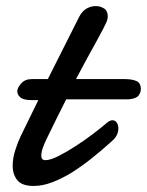

<svg xmlns="http://www.w3.org/2000/svg" viewBox="-20 -597 481 629"><path d="M90.3 12.2Q51.8 12.2 36.6 -6.8Q21.5 -25.9 21.5 -53.7Q21.5 -78.1 29.8 -104.5Q38.1 -130.9 48.3 -151.9L105.5 -269H84.5Q57.1 -269 46.9 -277.8Q36.6 -286.6 36.6 -297.9Q36.6 -309.1 49.3 -323.5Q62 -337.9 84 -337.9H136.7L239.7 -542.5Q249.5 -561 263.9 -569.1Q278.3 -577.1 293.9 -577.1Q308.6 -577.1 320.8 -569.3Q333 -561.5 333 -543.5Q333 -534.2 328.9 -524.7Q324.7 -515.1 317.9 -502.4Q310.1 -487.8 296.9 -463.1Q283.7 -438.5 264.2 -403.8L229 -337.9H388.2Q411.6 -337.9 426.5 -331.8Q441.4 -325.7 441.4 -304.7Q441.4 -293.9 433.6 -283.7Q425.8 -273.4 399.9 -271.5H196.8L162.6 -203.1L132.3 -141.1Q126.5 -129.4 120.8 -114Q115.2 -98.6 115.2 -86.9Q115.2 -72.3 128.9 -72.3Q144.5 -72.3 170.9 -85.4Q197.3 -98.6 226.6 -117.7Q256.3 -136.7 283.7 -157.5Q311 -178.2 334 -197.8Q342.3 -203.1 348.6 -203.1Q359.4 -203.1 364.7 -191.4Q370.1 -179.7 366 -163.1Q361.8 -146.5 342.8 -131.3Q311 -102.5 278.6 -76.9Q246.1 -51.3 214.4 -31.2Q182.1 -11.7 150.9 0.2Q119.6 12.2 90.3 12.2Z"/></svg>

Font: Damion
Style: Regular
Weight: 400
Designer: Vernon Adams
Foundry: Vernon Adams
Version: Version 1.100; ttfautohint (v1.8.4.7-5d5b)